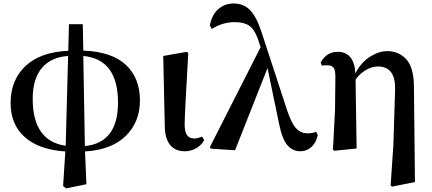

<svg xmlns="http://www.w3.org/2000/svg" viewBox="-20 -840 2441 1086"><path d="M451.2 -523.4 460 -13.7Q647.5 -32.2 647.5 -259.8Q647.5 -504.9 451.2 -523.4ZM351.6 -15.6 365.2 -523.4Q267.6 -516.6 216.3 -455.1Q165 -393.6 165 -281.2Q165 -42 351.6 -15.6ZM448.2 -703.1 451.2 -553.7Q611.3 -547.9 691.4 -473.6Q771.5 -399.4 771.5 -271.5Q771.5 -149.4 690.9 -70.8Q610.4 7.8 460.9 16.6L468.8 202.1L353.5 225.6L336.9 211.9L349.6 16.6Q200.2 6.8 120.1 -64.5Q40 -135.7 40 -256.8Q40 -387.7 124.5 -466.8Q209 -545.9 366.2 -552.7L370.1 -703.1Z M1024.4 15.6Q971.7 15.6 942.4 -20Q913.1 -55.7 912.1 -124L903.3 -523.4L1036.1 -546.9L1044.9 -540Q1024.4 -192.4 1024.4 -131.8Q1025.4 -56.6 1078.1 -56.6Q1097.7 -56.6 1123 -67.4L1134.8 -47.9Q1123 -22.5 1092.8 -3.4Q1062.5 15.6 1024.4 15.6Z M1768.6 -94.7 1777.3 -76.2Q1768.6 -33.2 1741.7 -8.8Q1714.8 15.6 1678.7 15.6Q1635.7 15.6 1606 -18.1Q1576.2 -51.8 1557.6 -143.6L1493.2 -455.1L1309.6 9.8L1172.9 1L1167 -7.8L1454.1 -573.2L1437.5 -623Q1418 -675.8 1388.7 -695.3Q1359.4 -714.8 1307.6 -714.8Q1238.3 -714.8 1177.7 -675.8L1167 -696.3Q1177.7 -754.9 1213.9 -787.6Q1250 -820.3 1301.8 -820.3Q1356.4 -820.3 1392.6 -784.7Q1428.7 -749 1456.1 -668L1606.4 -209Q1629.9 -140.6 1655.8 -113.3Q1681.6 -85.9 1718.8 -85.9Q1747.1 -85.9 1768.6 -94.7Z M2321.3 -351.6 2327.1 189.5 2197.3 215.8 2189.5 209 2205.1 -21.5 2214.8 -334Q2217.8 -463.9 2117.2 -463.9Q2084 -463.9 2049.3 -443.8Q2014.6 -423.8 1991.2 -389.6L1997.1 0L1871.1 12.7L1863.3 6.8L1875 -218.8L1877 -407.2Q1877 -443.4 1866.7 -457Q1856.4 -470.7 1832 -470.7Q1806.6 -470.7 1799.8 -468.8L1793.9 -487.3Q1828.1 -546.9 1889.6 -546.9Q1983.4 -546.9 1990.2 -424.8Q2020.5 -485.4 2071.3 -518.1Q2122.1 -550.8 2170.9 -550.8Q2235.4 -550.8 2277.8 -504.9Q2320.3 -459 2321.3 -351.6Z"/></svg>

Font: Bpmf Zihi Serif Bold
Style: Bold
Weight: 700
Foundry: But Ko
Version: Version 1.320